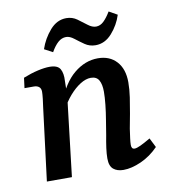

<svg xmlns="http://www.w3.org/2000/svg" viewBox="-72 -656 637 725"><g transform="rotate(-10 247.0 -294.0)"><path d="M344 7Q320 7 305.5 -5Q291 -17 291 -46Q291 -64 294 -86Q297 -108 302 -134Q306 -160 311 -189.5Q316 -219 319 -247.5Q322 -276 322 -297Q322 -325 313 -341Q304 -357 282 -357Q263 -357 241.5 -343.5Q220 -330 200 -307Q180 -284 166 -256L160 -282Q187 -355 229.5 -390Q272 -425 321 -425Q366 -425 392.5 -396Q419 -367 419 -316Q419 -289 414.5 -258.5Q410 -228 404.5 -198Q399 -168 394 -142Q391 -121 389 -106Q387 -91 387 -81Q387 -65 399 -65Q407 -65 422 -72Q437 -79 461 -93L479 -57Q449 -26 412 -9.5Q375 7 344 7ZM51 0 86 -280Q88 -292 90 -310Q92 -328 92 -337Q92 -350 84.5 -356Q77 -362 65 -362H29L34 -401Q64 -413 90.5 -419Q117 -425 136 -425Q167 -425 176.5 -408Q186 -391 184 -362L183 -306L147 0ZM322 -475Q299 -475 281 -487.5Q263 -500 247 -512.5Q231 -525 217 -525Q200 -525 186 -512.5Q172 -500 159 -477L127 -494Q140 -533 167 -564Q194 -595 230 -595Q253 -595 271 -582Q289 -569 305 -556.5Q321 -544 336 -544Q352 -544 365.5 -557Q379 -570 392 -592L424 -574Q412 -536 385 -505.5Q358 -475 322 -475Z"/></g></svg>

Font: Rasa Medium
Style: Italic
Weight: 500
Italic angle: -7.10001°
Designer: Anna Giedrys (Yrsa+Rasa design), David Brezina (Yrsa art-direction, Rasa art-direction, design)
Foundry: Rosetta Type Foundry
Version: Version 2.004